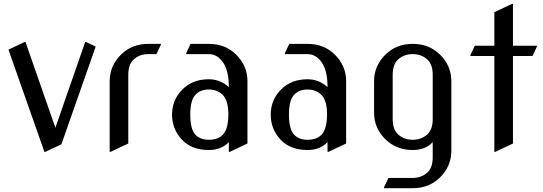

<svg xmlns="http://www.w3.org/2000/svg" viewBox="-20 -777 2848 1007"><path d="M212.9 19.5 24.4 -516.6 108.9 -556.6H113.8L270.5 -106.9L426.8 -556.6H431.6L481.9 -532.7L302.2 -20.5L217.8 19.5Z M555.2 19.5V-351.6Q555.2 -432.1 615.7 -491.7Q672.4 -546.9 757.8 -546.9H823.7V-542L800.3 -493.2H757.8Q713.9 -493.2 683.3 -467Q652.8 -440.9 652.8 -384.8V-24.4L560.1 19.5Z M1277.8 -24.4 1185.1 19.5H1180.2V-31.7Q1141.1 9.8 1075.2 9.8Q983.9 9.8 933.1 -45.4Q882.3 -100.6 882.3 -175.8Q882.3 -253.9 937.5 -308.6Q990.7 -361.3 1075.2 -361.3Q1135.3 -361.3 1180.2 -319.8Q1180.2 -406.2 1149.9 -449.7Q1119.6 -493.2 1075.2 -493.2H956.5V-498L979.5 -546.9H1075.2Q1160.6 -546.9 1217.3 -491.7Q1277.8 -432.6 1277.8 -351.6ZM978 -175.8Q978 -99.6 1004.4 -71.3Q1029.8 -43.9 1075.7 -43.9Q1124.5 -43.9 1149.9 -71.8Q1177.7 -102.1 1177.7 -178.2Q1177.7 -249.5 1147.9 -279.8Q1118.7 -307.6 1075.2 -307.6Q1029.8 -307.6 1003.9 -278.8Q978 -250 978 -175.8Z M1795.4 -24.4 1702.6 19.5H1697.8V-31.7Q1658.7 9.8 1592.8 9.8Q1501.5 9.8 1450.7 -45.4Q1399.9 -100.6 1399.9 -175.8Q1399.9 -253.9 1455.1 -308.6Q1508.3 -361.3 1592.8 -361.3Q1652.8 -361.3 1697.8 -319.8Q1697.8 -406.2 1667.5 -449.7Q1637.2 -493.2 1592.8 -493.2H1474.1V-498L1497.1 -546.9H1592.8Q1678.2 -546.9 1734.9 -491.7Q1795.4 -432.6 1795.4 -351.6ZM1495.6 -175.8Q1495.6 -99.6 1522 -71.3Q1547.4 -43.9 1593.3 -43.9Q1642.1 -43.9 1667.5 -71.8Q1695.3 -102.1 1695.3 -178.2Q1695.3 -249.5 1665.5 -279.8Q1636.2 -307.6 1592.8 -307.6Q1547.4 -307.6 1521.5 -278.8Q1495.6 -250 1495.6 -175.8Z M2039.6 -152.3Q2039.6 -96.2 2070.1 -70.1Q2100.6 -43.9 2144.5 -43.9Q2188.5 -43.9 2219 -70.1Q2249.5 -96.2 2249.5 -152.3V-384.8Q2249.5 -440.9 2219 -467Q2188.5 -493.2 2144.5 -493.2Q2100.6 -493.2 2070.1 -467Q2039.6 -440.9 2039.6 -384.8ZM1941.9 -185.5V-351.6Q1941.9 -432.1 2002.4 -491.7Q2059.1 -546.9 2144.5 -546.9Q2230 -546.9 2286.6 -491.7Q2347.2 -432.6 2347.2 -351.6V14.6Q2347.2 95.2 2286.6 154.8Q2230 210 2144.5 210H1994.1V205.1L2017.6 156.2H2144.5Q2188.5 156.2 2219.2 129.9Q2249.5 104.5 2249.5 47.9V-31.7Q2212.4 9.8 2144.5 9.8Q2060.1 9.8 2002.4 -45.4Q1941.9 -104 1941.9 -185.5Z M2572.8 19.5V-483.4H2447.3V-488.3L2470.2 -537.1H2572.8V-712.9L2665.5 -756.8H2670.4V-537.1H2795.9V-532.2L2772.9 -483.4H2670.4V-24.4L2577.6 19.5Z"/></svg>

Font: Nova Slim
Style: Book
Weight: 400
Version: Version 2.000